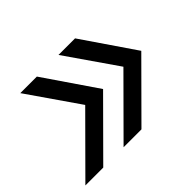

<svg xmlns="http://www.w3.org/2000/svg" viewBox="-120 -694 828 828"><g transform="rotate(-45 294.5 -280.0)"><path d="M222 -40 467 -286 305 -520H406L570 -280L331 -40ZM-11 -40 234 -286 72 -520H173L337 -280L98 -40Z"/></g></svg>

Font: NKDuy Mono
Style: Italic
Weight: 400
Italic angle: -9°
Monospace: yes
Designer: NKDuy
Foundry: NKDuy
Version: Version 2.251; ttfautohint (v1.8.4.7-5d5b)